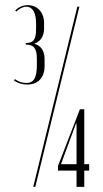

<svg xmlns="http://www.w3.org/2000/svg" viewBox="-20 -725 400 745"><path d="M43 -680C54 -691 69 -699 82 -699C106 -699 120 -677 120 -633V-613C120 -573 111 -558 80 -558V-552C112 -552 123 -537 123 -496V-473C123 -421 110 -403 82 -403C67 -403 51 -408 38 -418L34 -413C49 -402 67 -397 86 -397C128 -397 153 -424 153 -469V-496C153 -527 139 -548 114 -555V-556C137 -564 151 -584 151 -615V-636C151 -677 125 -705 88 -705C69 -705 52 -698 39 -684ZM109 0H117L288 -699H280ZM205 -63H277V0H307V-63H326V-88H307V-301H290L205 -81ZM277 -246V-88H218L217 -89L275 -246Z"/></svg>

Font: Moniqa Display
Style: Regular
Weight: 400
Designer: Rajesh Rajput
Foundry: Rajesh Rajput
Version: Version 1.000